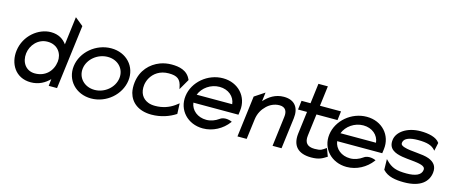

<svg xmlns="http://www.w3.org/2000/svg" viewBox="-43 -1163 3979 1691"><g transform="rotate(15 1946.5 -317.5)"><path d="M423 -63 416 0H492L566 -585L491 -646L459 -390C431 -429 386 -462 314 -462C202 -462 80 -368 62 -226C47 -108 112 11 254 11C327 11 383 -22 423 -63ZM438 -226C427 -138 364 -74 269 -74C185 -74 140 -145 150 -226C159 -300 219 -373 307 -373C401 -373 447 -299 438 -226Z M854 -381C947 -381 1011 -312 1000 -226C989 -140 907 -70 814 -70C721 -70 655 -140 666 -226C677 -312 761 -381 854 -381ZM804 11C943 11 1065 -95 1082 -226C1099 -357 1003 -462 864 -462C725 -462 601 -357 584 -226C567 -95 665 11 804 11Z M1536 -270 1593 -369 1591 -371C1558 -449 1481 -462 1415 -462C1378 -462 1344 -456 1311 -444C1224 -411 1153 -338 1139 -226C1135 -192 1136 -160 1143 -131C1165 -48 1235 11 1355 11C1441 11 1517 -17 1572 -53L1574 -55L1570 -150L1537 -125C1493 -94 1436 -72 1366 -72C1342 -72 1320 -75 1301 -83C1248 -104 1217 -153 1226 -226C1229 -248 1236 -268 1246 -287C1275 -340 1330 -380 1410 -380C1486 -380 1520 -358 1533 -283Z M2096 -187 2101 -225C2118 -356 2022 -462 1883 -462C1744 -462 1620 -357 1603 -226C1586 -95 1684 11 1823 11C1914 11 1999 -36 2051 -106L2055 -111L2050 -114C2050 -114 1989 -141 1945 -108C1913 -85 1874 -70 1833 -70C1754 -70 1694 -119 1685 -187ZM1695 -262C1721 -330 1793 -381 1873 -381C1953 -381 2012 -331 2019 -262Z M2575 -283C2587 -378 2544 -443 2443 -443C2366 -443 2309 -404 2266 -356L2276 -437L2184 -376L2137 0H2221L2245 -187C2252 -240 2278 -283 2309 -312C2336 -339 2377 -361 2425 -361C2479 -361 2498 -325 2491 -273L2457 0H2539Z M2952 -33 2925 -105 2919 -102C2887 -81 2881 -70 2821 -70C2752 -70 2726 -104 2734 -168L2759 -367H2951L2961 -449H2769L2792 -632H2706L2683 -449H2601L2591 -367H2673L2647 -160C2635 -50 2691 11 2811 11C2882 11 2912 -8 2948 -31Z M3407 -187 3412 -225C3429 -356 3333 -462 3194 -462C3055 -462 2931 -357 2914 -226C2897 -95 2995 11 3134 11C3225 11 3310 -36 3362 -106L3366 -111L3361 -114C3361 -114 3300 -141 3256 -108C3224 -85 3185 -70 3144 -70C3065 -70 3005 -119 2996 -187ZM3006 -262C3032 -330 3104 -381 3184 -381C3264 -381 3323 -331 3330 -262Z M3464 -49C3509 0 3580 11 3657 11C3812 11 3874 -57 3884 -136C3892 -201 3857 -232 3812 -250C3750 -274 3647 -267 3583 -288C3563 -295 3548 -302 3551 -323C3556 -365 3612 -381 3681 -381C3766 -381 3808 -367 3838 -334L3844 -327L3860 -402L3859 -403C3830 -447 3756 -462 3685 -462C3561 -462 3474 -399 3465 -325C3454 -241 3517 -215 3586 -203C3642 -193 3716 -193 3763 -178C3784 -171 3800 -161 3797 -138C3791 -89 3736 -70 3660 -70C3567 -70 3521 -85 3469 -139L3460 -148L3462 -51Z"/></g></svg>

Font: Charger
Style: BdIt
Weight: 400
Designer: Jasper
Foundry: Cannot Into Space Fonts
Version: Version 0.98